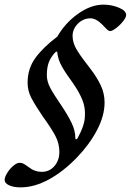

<svg xmlns="http://www.w3.org/2000/svg" viewBox="-49 -660 564 828"><path d="M-29 116Q-29 104 -18 86Q-7 68 8.5 55Q24 42 35 42Q45 42 52.5 46Q60 50 75 61Q100 81 132 81Q164 81 185.5 56.5Q207 32 207 -5Q207 -41 190 -73.5Q173 -106 136 -157Q102 -207 86 -238Q70 -269 70 -303Q70 -364 103.5 -410Q137 -456 198 -502Q232 -561 287.5 -600.5Q343 -640 397 -640Q432 -640 463.5 -627Q495 -614 495 -595Q495 -585 482 -568.5Q469 -552 452 -539Q435 -526 426 -526Q420 -526 413 -532.5Q406 -539 400.5 -545Q395 -551 392 -554Q365 -581 341 -581Q310 -581 287 -558Q264 -535 264 -505Q264 -475 282.5 -444.5Q301 -414 339 -366Q369 -327 385.5 -292Q402 -257 402 -218Q402 -161 369.5 -99Q337 -37 282 20Q224 80 161.5 114Q99 148 40 148Q9 148 -10 139Q-29 130 -29 116ZM285 -63Q316 -119 317 -157Q320 -195 306.5 -228.5Q293 -262 266 -301Q235 -343 218 -373Q201 -403 198 -434Q198 -441 189 -434Q171 -415 162 -392.5Q153 -370 153 -336Q153 -309 167.5 -281.5Q182 -254 215 -206Q244 -163 260 -129.5Q276 -96 276 -63Q276 -59 279.5 -59.5Q283 -60 285 -63Z"/></svg>

Font: EB Garamond
Style: Bold Italic
Weight: 700
Italic angle: -17.2°
Designer: Georg Duffner and Octavio Pardo
Foundry: Georg Duffner
Version: Version 1.000